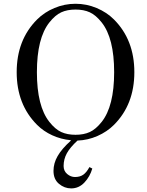

<svg xmlns="http://www.w3.org/2000/svg" viewBox="-20 -747 798 1039"><path d="M180.7 -641.6Q219.7 -680.7 274.4 -703.6Q329.1 -726.6 388.7 -726.6Q448.2 -726.6 502.9 -703.6Q557.6 -680.7 596.7 -641.6Q707 -531.2 707 -356.4Q707 -181.6 596.7 -71.3Q559.6 -34.2 507.6 -11.2Q455.6 11.7 399.4 13.7Q359.9 49.8 342 82Q324.2 114.3 324.2 151.4Q324.2 178.2 343.5 194.6Q362.8 210.9 385.7 210.9Q413.1 210.9 430.9 198.2Q448.7 185.5 463.9 157.2L479.5 165Q466.8 209 436.8 240.7Q406.7 272.5 365.2 272.5Q328.6 272.5 299.1 247.8Q269.5 223.1 269.5 177.7Q269.5 136.2 292 97.2Q314.5 58.1 363.3 14.2L362.8 11.7Q310.1 6.8 262.7 -14.9Q215.3 -36.6 180.7 -71.3Q70.3 -181.6 70.3 -356.4Q70.3 -531.2 180.7 -641.6ZM247.1 -87.4Q278.8 -47.4 311.5 -32.5Q344.2 -17.6 388.7 -17.6Q433.1 -17.6 465.8 -32.5Q498.5 -47.4 530.3 -87.4Q597.7 -172.4 597.7 -356.4Q597.7 -540.5 530.3 -625.5Q498.5 -665.5 465.8 -680.4Q433.1 -695.3 388.7 -695.3Q344.2 -695.3 311.5 -680.4Q278.8 -665.5 247.1 -625.5Q179.7 -540.5 179.7 -356.4Q179.7 -172.4 247.1 -87.4Z"/></svg>

Font: Theano Modern
Style: Regular
Weight: 400
Designer: Alexey Kryukov
Version: Version 2.00